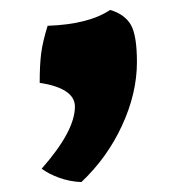

<svg xmlns="http://www.w3.org/2000/svg" viewBox="-20 -180 356 387"><path d="M144 187Q120 186 98.5 178Q77 170 64 160Q131 84 131 35Q131 16 112.5 4Q94 -8 60 -13Q60 -49 63 -72.5Q66 -96 76 -128Q159 -131 202 -160Q232 -151 244 -129.5Q256 -108 256 -55Q256 8 226 73Q196 138 144 187Z"/></svg>

Font: Vollkorn SC Black
Style: Regular
Weight: 900
Designer: Friedrich Althausen
Foundry: Friedrich Althausen
Version: Version 4.015